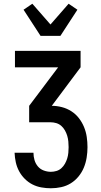

<svg xmlns="http://www.w3.org/2000/svg" viewBox="-20 -1007 540 1027"><path d="M252 0Q227 0 201.5 -4.5Q176 -9 153.5 -20.5Q131 -32 112.5 -50.5Q94 -69 82 -91.5Q70 -114 64.5 -139Q59 -164 58 -190H159Q159 -170 164.5 -151Q170 -132 182.5 -117Q195 -102 214 -95Q233 -88 252 -88Q267 -88 282 -92.5Q297 -97 308.5 -107.5Q320 -118 327.5 -131.5Q335 -145 339.5 -159.5Q344 -174 345.5 -189.5Q347 -205 347 -220Q347 -235 345.5 -250.5Q344 -266 339.5 -281Q335 -296 327 -310Q319 -324 307.5 -334Q296 -344 281 -348.5Q266 -353 250 -353H136V-441L291 -647H60V-735H411V-647L257 -441Q284 -441 311 -434Q338 -427 361.5 -412Q385 -397 402 -375Q419 -353 429.5 -327.5Q440 -302 444 -274.5Q448 -247 448 -220Q448 -192 443.5 -164Q439 -136 428.5 -110.5Q418 -85 400 -63Q382 -41 358.5 -26.5Q335 -12 307.5 -6Q280 0 252 0ZM197 -815 106 -955 153 -987 250 -876 347 -987 394 -955 303 -815Z"/></svg>

Font: Iosevka Curly Semibold
Style: Regular
Weight: 600
Monospace: yes
Designer: Belleve Invis
Foundry: Belleve Invis
Version: Version 22.1.2; ttfautohint (v1.8.4)